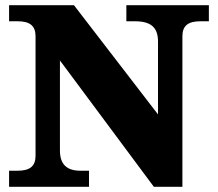

<svg xmlns="http://www.w3.org/2000/svg" viewBox="-20 -720 840 740"><path d="M211 -140V-487L573 0H683V-580C683 -620 704 -638 752 -638H785V-700H467V-638H500C562 -638 589 -614 589 -560V-279L265 -700H15V-638H48C96 -638 117 -620 117 -580V-120C117 -80 96 -62 48 -62H15V0H323V-62H290C238 -62 211 -86 211 -140Z"/></svg>

Font: LT Superior Serif ExtraBold
Style: Regular
Weight: 800
Designer: Daniel Lyons
Foundry: LyonsType
Version: Version 2.120;FEAKit 1.0